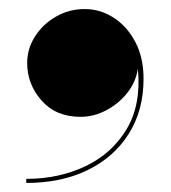

<svg xmlns="http://www.w3.org/2000/svg" viewBox="-20 -248 378 424"><path d="M40 -109Q40 -140.5 57.5 -167.8Q75 -195 104 -211.5Q133 -228 167 -228Q201.5 -228 231.2 -208.8Q261 -189.5 279 -155Q297 -120.5 297 -74Q297 -4.5 264.5 47.2Q232 99 173.8 127.5Q115.5 156 38 156V147Q110 147 168.8 119Q227.5 91 259.8 37Q292 -17 284.5 -96.5Q280 -66.5 260.8 -42.5Q241.5 -18.5 214.2 -4.2Q187 10 158 10Q103.5 10 71.8 -26Q40 -62 40 -109Z"/></svg>

Font: Bodoni* 24pt Fatface
Style: Regular
Weight: 900
Version: Version 2.3